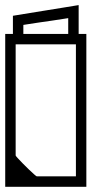

<svg xmlns="http://www.w3.org/2000/svg" viewBox="-40 -716 351 736"><path d="M291 -359V-129H251Q251 -152 251 -163.8Q251 -175.5 251 -184.2Q251 -193 251 -206Q251 -219 251 -244Q251 -244 251 -244Q251 -244 251 -244Q251 -244 251 -244Q251 -244 251 -244Q251 -268 251 -283.2Q251 -298.5 251 -315Q251 -331.5 251 -359ZM-20 -328V-586Q-20 -586 -4.2 -586Q11.5 -586 35 -586Q58.5 -586 82.2 -586Q106 -586 122.8 -586Q139.5 -586 141 -586Q141 -586 141 -586Q141 -586 141 -586Q141 -586 141 -586Q141 -586 141 -586Q141 -586 141 -586Q141 -586 141 -586Q141 -586 141 -586Q141 -586 141 -586Q141 -586 141 -586Q142.5 -586 158.2 -586Q174 -586 196 -586Q218 -586 239.8 -586Q261.5 -586 276.2 -586Q291 -586 291 -586V-328H251V-546Q251 -546 251 -546Q251 -546 251 -546Q215 -546 193.8 -546Q172.5 -546 160.8 -546Q149 -546 141 -546Q141 -546 122.8 -546Q104.5 -546 80.5 -546Q56.5 -546 38.2 -546Q20 -546 20 -546Q20 -546 20 -546Q20 -546 20 -546V-328ZM-20 -442H20Q20 -442 20 -402.5Q20 -363 20 -272Q20 -272 20 -269.5Q20 -267 20 -267Q20 -267 20 -264.5Q20 -262 20 -262Q20 -164 20 -118Q20 -72 20 -72H-20ZM-20 -269H20V-120Q20 -118.5 27.8 -110Q35.5 -101.5 47 -89.8Q58.5 -78 70.5 -66.5Q82.5 -55 91 -47.5Q99.5 -40 101 -40Q101 -40 116.2 -40Q131.5 -40 153.8 -40Q176 -40 198.2 -40Q220.5 -40 235.8 -40Q251 -40 251 -40Q251 -40 251 -40Q251 -40 251 -40Q251 -40 251 -40Q251 -61 251 -82.2Q251 -103.5 251 -124.5Q251 -145.5 251 -166.8Q251 -188 251 -209V-269H291V0Q291 0 275.5 0Q260 0 237.2 0Q214.5 0 191.2 0Q168 0 151.8 0Q135.5 0 134 0Q134 0 134 0Q134 0 134 0Q134 0 134 0Q134 0 134 0Q134 0 134 0Q134 0 134 0Q134 0 134 0Q134 0 134 0Q134 0 134 0Q134 0 134 0Q132.5 0 116.5 0Q100.5 0 77.8 0Q55 0 32.8 0Q10.5 0 -4.8 0Q-20 0 -20 0ZM9.5 -566Q9.5 -568 9.5 -571.8Q9.5 -575.5 9.5 -584.2Q9.5 -593 9.5 -610Q9.5 -627 9.5 -655.5Q9.5 -655.5 9.5 -655.5Q9.5 -655.5 9.5 -655.5Q9.5 -655.5 27.8 -658.5Q46 -661.5 74.8 -666.2Q103.5 -671 135.5 -676Q167.5 -681 196.2 -685.8Q225 -690.5 243.2 -693.5Q261.5 -696.5 261.5 -696.5Q261.5 -696.5 261.5 -696.5Q261.5 -696.5 261.5 -696.5Q261.5 -660.5 261.5 -637.5Q261.5 -614.5 261.5 -600.5Q261.5 -586.5 261.5 -579Q261.5 -571.5 261.5 -566H221.5Q221.5 -573 221.5 -578.8Q221.5 -584.5 221.5 -592.2Q221.5 -600 221.5 -612.8Q221.5 -625.5 221.5 -646.5Q221.5 -646.5 221.5 -646.5Q221.5 -646.5 221.5 -646.5Q221.5 -646.5 204.2 -643.8Q187 -641 161.2 -637.2Q135.5 -633.5 109.8 -629.8Q84 -626 66.8 -623.2Q49.5 -620.5 49.5 -620.5Q49.5 -620.5 49.5 -620.5Q49.5 -620.5 49.5 -620.5Q49.5 -605.5 49.5 -597Q49.5 -588.5 49.5 -582Q49.5 -575.5 49.5 -566Z"/></svg>

Font: Honk
Style: Regular
Weight: 400
Designer: Noopur Datye & Yesha Goshar
Foundry: Ek Type
Version: Version 1.000